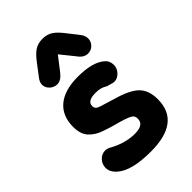

<svg xmlns="http://www.w3.org/2000/svg" viewBox="-193 -681 763 763"><g transform="rotate(-45 188.5 -300.0)"><path d="M186 11Q353 11 353 -117Q353 -167 326 -194Q299 -221 231 -240Q191 -252 174 -257.5Q157 -263 153 -268.5Q149 -274 149 -282Q149 -296 160.5 -303Q172 -310 196 -310Q211 -310 222.5 -307Q234 -304 247 -296Q266 -291 270.5 -289.5Q275 -288 280 -288Q298 -288 312 -303Q326 -318 326 -337Q326 -360 309 -374Q273 -405 191 -405Q117 -405 77 -372Q37 -339 37 -277Q37 -237 56 -215.5Q75 -194 106.5 -182.5Q138 -171 177 -161Q206 -153 219.5 -147Q233 -141 237.5 -135Q242 -129 242 -118Q242 -84 191 -84Q165 -84 138 -91.5Q111 -99 84 -114Q77 -118 71.5 -119.5Q66 -121 61 -121Q41 -121 27 -106Q13 -91 13 -71Q13 -46 37 -26Q79 11 186 11ZM198 -524 244 -467Q262 -441 285 -441Q303 -441 315.5 -453.5Q328 -466 328 -483Q328 -498 318 -512L279 -562Q258 -589 240.5 -600Q223 -611 198 -611Q174 -611 156 -600Q138 -589 117 -561L79 -511Q68 -497 68 -483Q68 -466 81.5 -453.5Q95 -441 113 -441Q134 -441 154 -467Z"/></g></svg>

Font: Beiruti
Style: Bold
Weight: 700
Designer: Arlette Boutros
Foundry: Boutros
Version: Version 1.41